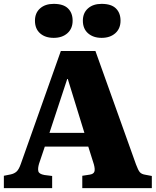

<svg xmlns="http://www.w3.org/2000/svg" viewBox="-21 -974 806 994"><path d="M-1 0V-64L34 -71Q53 -75 65 -86Q77 -97 87 -126L294 -710H473L683 -123Q694 -93 703 -82.5Q712 -72 733 -69L765 -63V0H405V-64L444 -70Q463 -73 467.5 -85Q472 -97 465 -123L436 -215H211L181 -126Q174 -102 177.5 -87.5Q181 -73 209 -68L249 -63V0ZM235 -286H416L330 -565H327ZM505 -778Q462 -778 435 -801.5Q408 -825 408 -867Q408 -907 434.5 -930.5Q461 -954 505 -954Q555 -954 579 -930.5Q603 -907 603 -867Q603 -826 576 -802Q549 -778 505 -778ZM257 -778Q213 -778 186.5 -801.5Q160 -825 160 -867Q160 -907 186.5 -930.5Q213 -954 257 -954Q307 -954 331 -930.5Q355 -907 355 -867Q355 -826 328 -802Q301 -778 257 -778Z"/></svg>

Font: Literata 36pt ExtraBold
Style: Regular
Weight: 800
Designer: Latin by Veronika Burian and Jose Scaglione. Greek by Irene Vlachou. Cyrillic by Vera Evstafieva.
Foundry: TypeTogether
Version: Version 3.002